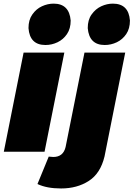

<svg xmlns="http://www.w3.org/2000/svg" viewBox="-20 -836 736 1058"><path d="M230.5 -588Q144 -588 137 -681Q137 -726.5 158 -756Q179.5 -787 211.2 -801.5Q243 -816 275.5 -816Q361.5 -816 369.5 -723Q369.5 -678.5 349.2 -648.5Q329 -618.5 297.2 -603.2Q265.5 -588 230.5 -588ZM557 -588Q471.5 -588 463.5 -681Q463.5 -726.5 484.5 -756Q506.5 -787 538 -801.5Q569.5 -816 602 -816Q689 -816 696 -723Q696 -678.5 675.8 -648.5Q655.5 -618.5 623.8 -603.2Q592 -588 557 -588ZM225.5 0H1L110 -546H334.5ZM316.5 202.5Q237.5 202.5 186.5 178L248.5 27L273.5 29Q328.5 29 341.5 -26L445.5 -546H670L556 26Q533.5 120 469 161.2Q404.5 202.5 316.5 202.5Z"/></svg>

Font: Argentum Sans Black
Style: Italic
Weight: 900
Italic angle: -11°
Designer: Julieta Ulanovsky (font), Cristiano Sobral (main changes and remaster)
Foundry: Julieta Ulanovsky (font), Cristiano Sobral (main changes and remaster)
Version: Version 2.007;June 15, 2022;FontCreator 14.0.0.2814 64-bit; 